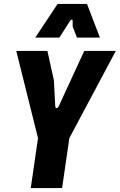

<svg xmlns="http://www.w3.org/2000/svg" viewBox="-20 -960 611 980"><path d="M137 0 174 -255 63 -700H222L255 -550L262 -418Q263 -408 269 -408Q275 -408 280 -418L410 -700H571L334 -255L297 0ZM160 -768 274 -940H424L490 -768H373L351 -824V-852Q351 -859 347 -860Q343 -861 338 -854L283 -768Z"/></svg>

Font: Finlandica
Style: Italic
Weight: 400
Italic angle: -8°
Designer: Niklas Ekholm, Juho Hiilivirta, Jaakko Suomalainen
Foundry: Helsinki Type Studio
Version: Version 1.064